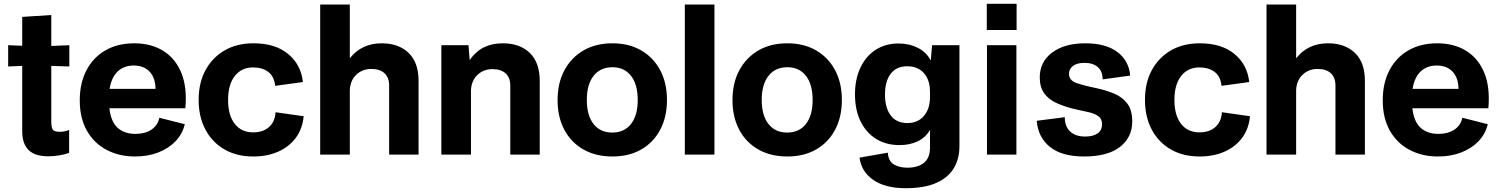

<svg xmlns="http://www.w3.org/2000/svg" viewBox="-20 -814 7889 1011"><path d="M235 9Q163 9 130 -24.5Q97 -58 97 -123V-467L23 -464V-576L97 -573V-725L250 -735V-572L345 -576V-464L250 -467V-175Q250 -143 258 -131.5Q266 -120 294 -120Q310 -120 323 -123Q336 -126 344 -130V-9Q323 -1 292.5 4Q262 9 235 9Z M691 10Q607 10 541 -25Q475 -60 437.5 -126Q400 -192 400 -286Q400 -377 435.5 -444.5Q471 -512 535.5 -549Q600 -586 687 -586Q776 -586 840 -546Q904 -506 935 -430Q966 -354 956 -244H556Q564 -173 599.5 -141Q635 -109 693 -109Q744 -109 777.5 -131.5Q811 -154 819 -194L953 -160Q941 -109 905 -71Q869 -33 814 -11.5Q759 10 691 10ZM684 -469Q633 -469 600 -438Q567 -407 557 -346H799Q798 -405 767.5 -437Q737 -469 684 -469Z M1314 10Q1226 10 1161.5 -27.5Q1097 -65 1061.5 -132Q1026 -199 1026 -288Q1026 -378 1062 -444.5Q1098 -511 1162.5 -548.5Q1227 -586 1315 -586Q1429 -586 1497 -530Q1565 -474 1575 -382L1429 -362Q1424 -412 1392.5 -435.5Q1361 -459 1313 -459Q1252 -459 1216.5 -414Q1181 -369 1181 -288Q1181 -207 1216 -162Q1251 -117 1313 -117Q1365 -117 1396.5 -145Q1428 -173 1431 -223L1579 -202Q1573 -137 1538.5 -89.5Q1504 -42 1446 -16Q1388 10 1314 10Z M1666 0V-790H1822V-507Q1884 -586 1990 -586Q2079 -586 2131.5 -535.5Q2184 -485 2184 -389V0H2029V-364Q2029 -406 2004.5 -428.5Q1980 -451 1935 -451Q1889 -451 1857 -421.5Q1825 -392 1822 -341V0Z M2304 0V-576H2447L2453 -498Q2486 -544 2528.5 -565Q2571 -586 2628 -586Q2717 -586 2769.5 -535.5Q2822 -485 2822 -388V0H2667V-363Q2667 -405 2642.5 -427.5Q2618 -450 2573 -450Q2527 -450 2495 -420.5Q2463 -391 2460 -340V0Z M3205 10Q3117 10 3052 -27Q2987 -64 2951.5 -131Q2916 -198 2916 -287Q2916 -377 2952 -444Q2988 -511 3052.5 -548.5Q3117 -586 3205 -586Q3292 -586 3356.5 -548.5Q3421 -511 3456.5 -444Q3492 -377 3492 -288Q3492 -198 3456.5 -131Q3421 -64 3356.5 -27Q3292 10 3205 10ZM3204 -116Q3267 -116 3302.5 -161Q3338 -206 3338 -288Q3338 -370 3302.5 -415Q3267 -460 3205 -460Q3141 -460 3105.5 -414.5Q3070 -369 3070 -288Q3070 -206 3105.5 -161Q3141 -116 3204 -116Z M3586 0V-790H3742V0Z M4126 10Q4038 10 3973 -27Q3908 -64 3872.5 -131Q3837 -198 3837 -287Q3837 -377 3873 -444Q3909 -511 3973.5 -548.5Q4038 -586 4126 -586Q4213 -586 4277.5 -548.5Q4342 -511 4377.5 -444Q4413 -377 4413 -288Q4413 -198 4377.5 -131Q4342 -64 4277.5 -27Q4213 10 4126 10ZM4125 -116Q4188 -116 4223.5 -161Q4259 -206 4259 -288Q4259 -370 4223.5 -415Q4188 -460 4126 -460Q4062 -460 4026.5 -414.5Q3991 -369 3991 -288Q3991 -206 4026.5 -161Q4062 -116 4125 -116Z M4748 177Q4641 177 4578 133Q4515 89 4506 16L4655 -10Q4658 35 4687 52Q4716 69 4758 69Q4813 69 4845 43.5Q4877 18 4877 -37V-130Q4853 -89 4811.5 -69.5Q4770 -50 4717 -50Q4645 -50 4592.5 -83Q4540 -116 4511 -176Q4482 -236 4482 -317Q4482 -397 4510.5 -457.5Q4539 -518 4590.5 -551.5Q4642 -585 4712 -585Q4768 -585 4814 -561.5Q4860 -538 4881 -495L4888 -576H5032V-44Q5032 22 5002.5 71.5Q4973 121 4910.5 149Q4848 177 4748 177ZM4758 -166Q4813 -166 4845 -203.5Q4877 -241 4877 -303V-330Q4877 -393 4845 -429Q4813 -465 4757 -465Q4700 -465 4670 -425.5Q4640 -386 4640 -316Q4640 -247 4670 -206.5Q4700 -166 4758 -166Z M5177 0V-576H5332V0ZM5176 -656V-794H5333V-656Z M5688 10Q5571 10 5508.5 -40.5Q5446 -91 5439 -178L5587 -197Q5586 -150 5614 -122.5Q5642 -95 5694 -95Q5736 -95 5759.5 -111.5Q5783 -128 5783 -160Q5783 -188 5764 -202Q5745 -216 5711.5 -223.5Q5678 -231 5633 -241Q5580 -254 5540 -273Q5500 -292 5477.5 -324Q5455 -356 5455 -406Q5455 -489 5520.5 -537.5Q5586 -586 5694 -586Q5804 -586 5864.5 -539.5Q5925 -493 5931 -416L5786 -396Q5786 -439 5760.5 -461Q5735 -483 5690 -483Q5651 -483 5630 -467Q5609 -451 5609 -426Q5609 -391 5646.5 -377.5Q5684 -364 5757 -349Q5806 -338 5848 -320.5Q5890 -303 5916 -268.5Q5942 -234 5942 -174Q5942 -91 5877.5 -40.5Q5813 10 5688 10Z M6297 10Q6209 10 6144.5 -27.5Q6080 -65 6044.5 -132Q6009 -199 6009 -288Q6009 -378 6045 -444.5Q6081 -511 6145.5 -548.5Q6210 -586 6298 -586Q6412 -586 6480 -530Q6548 -474 6558 -382L6412 -362Q6407 -412 6375.5 -435.5Q6344 -459 6296 -459Q6235 -459 6199.5 -414Q6164 -369 6164 -288Q6164 -207 6199 -162Q6234 -117 6296 -117Q6348 -117 6379.5 -145Q6411 -173 6414 -223L6562 -202Q6556 -137 6521.5 -89.5Q6487 -42 6429 -16Q6371 10 6297 10Z M6649 0V-790H6805V-507Q6867 -586 6973 -586Q7062 -586 7114.5 -535.5Q7167 -485 7167 -389V0H7012V-364Q7012 -406 6987.5 -428.5Q6963 -451 6918 -451Q6872 -451 6840 -421.5Q6808 -392 6805 -341V0Z M7552 10Q7468 10 7402 -25Q7336 -60 7298.5 -126Q7261 -192 7261 -286Q7261 -377 7296.5 -444.5Q7332 -512 7396.5 -549Q7461 -586 7548 -586Q7637 -586 7701 -546Q7765 -506 7796 -430Q7827 -354 7817 -244H7417Q7425 -173 7460.5 -141Q7496 -109 7554 -109Q7605 -109 7638.5 -131.5Q7672 -154 7680 -194L7814 -160Q7802 -109 7766 -71Q7730 -33 7675 -11.5Q7620 10 7552 10ZM7545 -469Q7494 -469 7461 -438Q7428 -407 7418 -346H7660Q7659 -405 7628.5 -437Q7598 -469 7545 -469Z"/></svg>

Font: BDO Grotesk
Style: Bold
Weight: 700
Designer: Deni Anggara
Foundry: Lokal Container
Version: Version 2.000